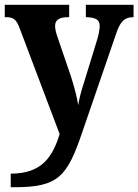

<svg xmlns="http://www.w3.org/2000/svg" viewBox="-20 -556 580 805"><path d="M25 172V229H41C226 229 262 183 325 -2L466 -412C484 -467 502 -483 537 -484H540V-536H340V-484H344C381 -482 398 -474 398 -447C398 -433 393 -409 389 -395L331 -206C322 -178 313 -148 308 -115C304 -143 292 -191 277 -237L221 -401C215 -418 211 -434 211 -447C211 -471 226 -484 266 -484H270V-536H0V-484H4C35 -484 48 -477 63 -436L230 6C200 104 154 172 25 172Z"/></svg>

Font: Noto Serif Hebrew SemiCondensed
Style: Bold
Weight: 700
Width: 4
Designer: Monotype Design Team
Foundry: Monotype Imaging Inc.
Version: Version 2.004